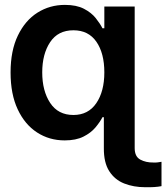

<svg xmlns="http://www.w3.org/2000/svg" viewBox="-20 -573 690 797"><path d="M248.5 9.8Q184.6 9.8 133.8 -23.2Q83 -56.2 53.5 -119.1Q23.9 -182.1 23.9 -272Q23.9 -362.8 54.2 -425.5Q84.5 -488.3 135.5 -520.5Q186.5 -552.7 249.5 -552.7Q297.4 -552.7 328.4 -536.6Q359.4 -520.5 377.4 -497.8Q395.5 -475.1 405.3 -455.6H413.1V-545.9H539.1V42Q539.1 77.1 562.5 89.6Q585.9 102.1 616.7 101.6Q625.5 102.1 634 101.1Q642.6 100.1 650.4 98.6V199.7Q624 205.1 582 204.1Q534.7 204.1 495.6 188.7Q456.5 173.3 433.6 137.7Q410.6 102.1 411.1 42V-86.4H405.3Q395 -66.4 376.2 -43.9Q357.4 -21.5 326.4 -5.9Q295.4 9.8 248.5 9.8ZM284.7 -95.7Q346.2 -95.7 379.6 -144.5Q413.1 -193.4 413.1 -272.5Q413.1 -352.1 380.1 -399.7Q347.2 -447.3 284.7 -447.3Q220.7 -447.3 188 -397.9Q155.3 -348.6 155.3 -272.5Q155.3 -195.8 188.2 -145.8Q221.2 -95.7 284.7 -95.7Z"/></svg>

Font: Inter Tight SemiBold
Style: Regular
Weight: 600
Designer: Rasmus Andersson
Foundry: rsms
Version: Version 3.004; ttfautohint (v1.8.4.7-5d5b)